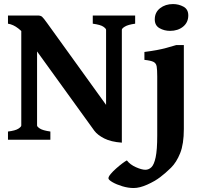

<svg xmlns="http://www.w3.org/2000/svg" viewBox="-20 -692 1006 951"><path d="M649.4 -574.7Q614.3 -569.8 598.9 -560.5Q583.5 -551.3 583.5 -544.4V-15.6L505.4 -34.7V-544.4Q505.4 -550.3 491.9 -559.8Q478.5 -569.3 439.5 -574.7V-615.2H649.4ZM583.5 14.6Q529.8 10.7 496.3 -6.3Q462.9 -23.4 447.3 -44.4L116.2 -502.9Q96.2 -531.2 70.8 -551Q45.4 -570.8 19.5 -574.7V-615.2H167Q181.2 -615.2 188.5 -608.9Q195.8 -602.5 213.9 -577.1L516.1 -157.7Q521.5 -150.4 532.2 -136.7Q543 -123 554.9 -108.4Q566.9 -93.8 575.2 -83.5Q583.5 -73.2 583.5 -73.2ZM19.5 0V-40.5Q55.7 -44.9 70.6 -54.4Q85.4 -64 85.4 -70.3V-564.5L163.6 -596.2V-70.3Q163.6 -64.5 177.7 -55.2Q191.9 -45.9 229.5 -40.5V0ZM912.6 -615.7Q912.6 -581.1 887 -560.1Q861.3 -539.1 822.3 -539.1Q793.5 -539.1 770 -552.5Q746.6 -565.9 746.6 -595.7Q746.6 -630.9 772.9 -651.4Q799.3 -671.9 836.9 -671.9Q865.2 -671.9 888.9 -658.9Q912.6 -646 912.6 -615.7ZM890.6 -53.2Q890.6 21.5 872.3 66.9Q854 112.3 826.9 138.9Q799.8 165.5 773.4 185.5Q747.1 205.6 709.5 222.4Q671.9 239.3 642.1 239.3Q614.7 239.3 585.7 230.5Q556.6 221.7 536.9 210.2Q517.1 198.7 517.1 190.9Q517.1 183.1 528.3 169.7Q539.6 156.2 555.7 142.1Q571.8 127.9 586.4 116.9Q601.1 106 608.4 102.5Q624.5 123.5 653.3 136.2Q682.1 148.9 700.2 148.9Q716.8 148.9 730 136.2Q743.2 123.5 751 86.9Q758.8 50.3 758.8 -21V-312.5Q758.8 -346.2 756.1 -362.5Q753.4 -378.9 740.2 -385.5Q727.1 -392.1 695.3 -395.5V-434.6Q732.4 -439.5 757.1 -444.1Q781.7 -448.7 803.5 -454.6Q825.2 -460.4 853 -468.8H890.6Z"/></svg>

Font: Gentium Book Plus
Style: Bold
Weight: 700
Designer: Victor Gaultney, Annie Olsen, Iska Routamaa, Becca Hirsbrunner
Foundry: SIL International
Version: Version 6.101